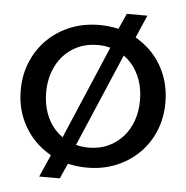

<svg xmlns="http://www.w3.org/2000/svg" viewBox="-57 -823 928 956"><g transform="rotate(5 407.0 -344.5)"><path d="M277 78H174L223 -33Q182 -56 149 -88Q100 -136 72.5 -201Q45 -266 45 -343Q45 -420 72.5 -485.5Q100 -551 149 -599Q198 -647 264 -673.5Q330 -700 408 -700Q458 -700 503 -689L538 -767H641L592 -654Q632 -631 665 -599Q714 -551 741 -485.5Q768 -420 768 -343Q768 -266 741 -201Q714 -136 665 -88Q616 -40 550.5 -13.5Q485 13 408 13Q357 13 311 2ZM273 -127 471 -592Q441 -600 408 -600Q354 -600 310.5 -580.5Q267 -561 236 -526Q205 -491 188.5 -444.5Q172 -398 172 -343Q172 -288 188.5 -241Q205 -194 236 -160Q253 -141 273 -127ZM408 -87Q460 -87 503 -106.5Q546 -126 577 -160.5Q608 -195 624.5 -241.5Q641 -288 641 -343Q641 -399 624.5 -445.5Q608 -492 577 -527Q561 -545 541 -559L343 -95Q374 -87 408 -87Z"/></g></svg>

Font: BioRhyme ExtraBold SemiBold
Style: Regular
Weight: 600
Version: Version 1.600;gftools[0.9.33]